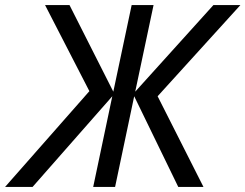

<svg xmlns="http://www.w3.org/2000/svg" viewBox="-70 -734 964 754"><path d="M-50 0 281 -376 107 -714H203L375 -374L447 -714H533L461 -374L768 -714H874L549 -356L729 0H630L457 -356L382 0H296L371 -356L58 0Z"/></svg>

Font: Noto Sans IKEA
Style: Italic
Weight: 400
Italic angle: -12°
Designer: Monotype Design Team
Foundry: Monotype Imaging Inc.
Version: Version 2.001